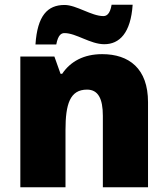

<svg xmlns="http://www.w3.org/2000/svg" viewBox="-20 -792 710 812"><path d="M130 -604H218C226 -647 241 -652 253 -652C302 -652 362 -605 421 -605C485 -605 533 -652 541 -772H452C445 -730 429 -724 417 -724C367 -724 303 -771 253 -771C181 -771 138 -726 130 -604ZM412 -563C334 -563 278 -532 243 -480H236L210 -553H66V0H257V-242C257 -352 276 -413 348 -413C395 -413 415 -375 415 -302V0H606V-360C606 -502 526 -563 412 -563Z"/></svg>

Font: Noto Sans Kannada Black
Style: Regular
Weight: 900
Designer: Jelle Bosma - Monotype Design Team
Foundry: Monotype Imaging Inc.
Version: Version 2.005